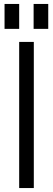

<svg xmlns="http://www.w3.org/2000/svg" viewBox="-20 -951 266 971"><path d="M77 0H151V-739H77ZM3 -805H77V-931H3ZM150 -805H224V-931H150Z"/></svg>

Font: Involve
Style: Regular
Weight: 400
Designer: Stefan Peev
Foundry: Context Ltd.
Version: Version 1.001